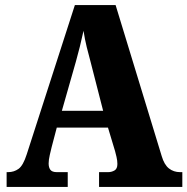

<svg xmlns="http://www.w3.org/2000/svg" viewBox="-20 -734 736 754"><path d="M6 0V-58H12Q35 -58 53 -71Q71 -84 85 -128L274 -714H434L615 -121Q625 -87 643.5 -72.5Q662 -58 687 -58H696V0H369V-58H405Q418 -58 429.5 -64.5Q441 -71 441 -90Q441 -103 437.5 -118Q434 -133 432 -140L404 -233H203L183 -157Q180 -145 175.5 -125.5Q171 -106 171 -92Q171 -76 178 -67Q185 -58 203 -58H246V0ZM223 -299H385L336 -490Q328 -519 320.5 -549.5Q313 -580 308 -613Q301 -581 293.5 -550.5Q286 -520 278 -492Z"/></svg>

Font: Noto Serif Thai Condensed Black
Style: Regular
Weight: 900
Width: 3
Designer: Monotype Design Team
Foundry: Monotype Imaging Inc.
Version: Version 2.002; ttfautohint (v1.8.4.7-5d5b)